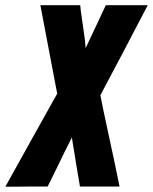

<svg xmlns="http://www.w3.org/2000/svg" viewBox="-20 -721 591 742"><path d="M290 -701Q290 -698 292.5 -677Q295 -656 299 -632Q303 -604 308 -568L311 -535L389 -701H551Q500 -604 460 -527L368 -353Q368 -353 371 -337.5Q374 -322 379 -297.5Q384 -273 391 -241Q398 -209 405 -176Q422 -99 442 0H289Q280 -54 273 -95Q270 -113 267.5 -129.5Q265 -146 262.5 -159.5Q260 -173 259 -181.5Q258 -190 258 -190L243 -160Q236 -146 227.5 -129.5Q219 -113 211 -95Q190 -53 164 0H82Q51 0 26 0.5Q1 1 1 0L101 -180Q145 -259 201 -359L136 -701H290Z"/></svg>

Font: Relentless
Style: Condensed Bold Italic
Weight: 700
Width: 3
Italic angle: -7°
Designer: Sparks studio
Foundry: Sparks Studio
Version: Version 1.101